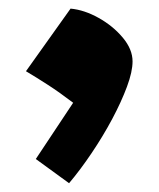

<svg xmlns="http://www.w3.org/2000/svg" viewBox="-20 -835 361 437"><path d="M137.2 -418 61.5 -473.1 146.5 -601.1Q115.2 -625 89.1 -641.8Q63 -658.7 39.1 -672.9L140.6 -815.4Q171.9 -812.5 204.6 -794.2Q237.3 -775.9 259.5 -749.3Q281.7 -722.7 281.7 -695.3Q281.7 -671.9 269 -637.7Q256.3 -603.5 235.4 -564.2Q214.4 -524.9 188.7 -486.8Q163.1 -448.7 137.2 -418Z"/></svg>

Font: Pinar-DS1-FD ExtraBold
Style: Regular
Weight: 800
Designer: Amin Abedi
Version: Version 2.000